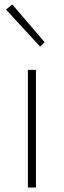

<svg xmlns="http://www.w3.org/2000/svg" viewBox="-20 -840 285 860"><path d="M105 0H141V-527H105ZM160 -631 180 -651 35 -820 7 -797Z"/></svg>

Font: Kinto Sans Thin
Style: Regular
Weight: 100
Designer: Authors: Ryoko NISHIZUKA  (kana & ideographs); Paul D. Hunt (Latin, Greek & Cyrillic); Wenlong ZHANG  (bopomofo); Sandol
Foundry: Adobe Systems Incorporated, ookami Inc.
Version: Version 0.001